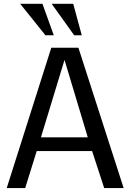

<svg xmlns="http://www.w3.org/2000/svg" viewBox="-20 -958 664 978"><path d="M14.2 0 241.2 -714.8H379.4L609.9 0H510.7L449.2 -188.5H167L108.4 0ZM188.5 -258.3H427.2L308.6 -652.8ZM211.4 -778.3 83 -938.5H196.3L253.9 -778.3ZM357.9 -778.3 243.2 -938.5H353L396.5 -778.3Z"/></svg>

Font: Pontano Sans Medium
Style: Regular
Weight: 500
Designer: Vernon Adams
Foundry: Vernon Adams
Version: Version 2.001